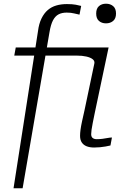

<svg xmlns="http://www.w3.org/2000/svg" viewBox="-20 -793 681 1036"><path d="M340 -725Q314 -725 296 -715.5Q278 -706 266 -683.5Q254 -661 247 -619L102 223H53L185 -625Q190 -665 204 -693.5Q218 -722 238 -739Q258 -756 284 -763.5Q310 -771 341 -771Q370 -771 389 -767.5Q408 -764 418 -761L409 -714Q398 -716 380.5 -720.5Q363 -725 340 -725ZM489 -450Q492 -464 480 -473.5Q468 -483 445.5 -488Q423 -493 394 -493H57L65 -537H566L491 -182Q485 -152 480.5 -130Q476 -108 474 -93Q472 -78 472 -69Q472 -55 480 -48.5Q488 -42 502 -42Q518 -42 533 -44Q548 -46 561 -48.5Q574 -51 584 -51L576 -8Q564 -5 549.5 -2.5Q535 0 519.5 1.5Q504 3 488 3Q465 3 448 -3.5Q431 -10 421.5 -24Q412 -38 412 -60Q412 -74 414.5 -93Q417 -112 422.5 -137.5Q428 -163 436 -198ZM552 -667Q529 -667 514 -680Q499 -693 499 -720Q499 -747 514 -760Q529 -773 552 -773Q575 -773 590.5 -760Q606 -747 606 -720Q606 -693 590.5 -680Q575 -667 552 -667Z"/></svg>

Font: Roboto Serif ExtraLight
Style: Italic
Weight: 250
Italic angle: -10°
Designer: Greg Gazdowicz
Foundry: Commercial Type
Version: Version 1.008